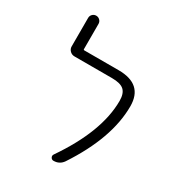

<svg xmlns="http://www.w3.org/2000/svg" viewBox="-167 -821 834 905"><g transform="rotate(30 250.0 -368.5)"><path d="M312.5 -544.9Q445.3 -544.9 445.3 -424.8Q445.3 -252 310.5 -47.9Q292 -21.5 259.8 -21.5Q250 -21.5 245.1 -30.3Q240.2 -39.1 246.1 -47.9Q388.7 -254.9 388.7 -421.9Q388.7 -461.9 369.6 -479.5Q350.6 -497.1 303.7 -497.1H99.6Q85 -497.1 74.7 -507.3Q64.5 -517.6 64.5 -531.2V-686.5Q64.5 -698.2 72.8 -706.5Q81.1 -714.8 92.8 -714.8Q104.5 -714.8 112.8 -706.5Q121.1 -698.2 121.1 -686.5V-548.8Q121.1 -544.9 125 -544.9Z"/></g></svg>

Font: Rounded-L Mgen+ 1mn light
Style: Regular
Weight: 200
Designer: [Source Han Sans]
Ryoko NISHIZUKA  (kana & ideographs); Paul D. Hunt (Latin, Greek & Cyrillic); Wenlong ZHANG  (bopomofo
Version: Version 1.059.20150602